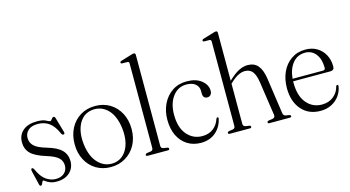

<svg xmlns="http://www.w3.org/2000/svg" viewBox="-81 -1044 2493 1367"><g transform="rotate(-15 1166.0 -360.0)"><path d="M194 -9.5Q233.5 -9.5 256.8 -30.8Q280 -52 280 -86Q280 -119.5 256.5 -142.5Q233 -165.5 169.5 -185Q89.5 -209.5 58.2 -242.2Q27 -275 27 -324Q27 -376.5 64 -408.8Q101 -441 167.5 -441Q211.5 -441 232.8 -429.2Q254 -417.5 261.5 -417.5Q267.5 -417.5 275.2 -429.2Q283 -441 291 -441Q299.5 -441 303.5 -428.5L334 -323Q339.5 -305.5 331.5 -302Q320.5 -297.5 313 -311.5Q287 -371.5 251.8 -396.5Q216.5 -421.5 169.5 -421.5Q122 -421.5 97.8 -399.2Q73.5 -377 73.5 -343Q73.5 -309.5 97.8 -285Q122 -260.5 190 -241Q264 -219.5 295.2 -186.8Q326.5 -154 326.5 -105.5Q326.5 -55 291 -22.5Q255.5 10 195.5 10Q166.5 10 147 2Q127.5 -6 116.8 -14.2Q106 -22.5 102.5 -22.5Q98.5 -22.5 95.2 -14.8Q92 -7 88 1Q84 9 78 9Q69.5 9 67 -2.5L43 -102Q38 -123 45.5 -126.5Q55 -130 62.5 -115.5Q87.5 -58 121.8 -33.8Q156 -9.5 194 -9.5Z M597 -439.5Q657.5 -439.5 704.8 -410.8Q752 -382 779 -331Q806 -280 806 -214Q806 -148.5 778.8 -98Q751.5 -47.5 703.5 -18.8Q655.5 10 594 10Q533.5 10 486.5 -18.5Q439.5 -47 412.8 -97.5Q386 -148 386 -214Q386 -279.5 412.8 -330.5Q439.5 -381.5 487 -410.5Q534.5 -439.5 597 -439.5ZM625.5 -13Q667.5 -19 696.5 -48.8Q725.5 -78.5 737.8 -126.5Q750 -174.5 743 -235Q731 -331 682.8 -378.2Q634.5 -425.5 566.5 -417Q522.5 -411 493.8 -380.8Q465 -350.5 453.2 -302.2Q441.5 -254 449 -194.5Q461 -100.5 510 -52.5Q559 -4.5 625.5 -13Z M971.5 -715.5V-45.5Q971.5 -27 989 -24L1018 -19.5Q1028 -17 1028 -9Q1028 0 1016.5 0H867Q855.5 0 855.5 -9Q855.5 -16.5 867 -20L895.5 -24Q913 -27 913 -45.5V-667Q913 -681 901.5 -682L861 -682.5Q851.5 -683.5 851.5 -691Q851.5 -698.5 863 -702L939.5 -725Q953 -729.5 959.5 -729.5Q971.5 -729.5 971.5 -715.5Z M1420 -331.5Q1420 -313 1410.5 -302.2Q1401 -291.5 1386.5 -291.5Q1353.5 -291.5 1353.5 -330V-348Q1353.5 -379.5 1329.8 -399.2Q1306 -419 1263.5 -419Q1201 -419 1162.5 -367.2Q1124 -315.5 1124 -233Q1124 -137.5 1168.5 -86Q1213 -34.5 1280 -34.5Q1329.5 -34.5 1362.2 -60.2Q1395 -86 1408 -128Q1412 -136 1417.5 -136Q1425.5 -136 1424 -125.5Q1412 -66 1368.5 -28.2Q1325 9.5 1258.5 9.5Q1203 9.5 1160 -17.2Q1117 -44 1092.8 -93.2Q1068.5 -142.5 1068.5 -210.5Q1068.5 -275 1093.8 -327Q1119 -379 1164.5 -409.5Q1210 -440 1271 -440Q1340 -440 1380 -407.5Q1420 -375 1420 -331.5Z M1576.5 -716V-363L1577 -363.5Q1620.5 -405 1654.2 -422.2Q1688 -439.5 1720.5 -439.5Q1770 -439.5 1796.5 -407.2Q1823 -375 1832.5 -312.5L1870.5 -48.5Q1872 -37.5 1876.2 -31.2Q1880.5 -25 1891.5 -23L1917 -19Q1927 -16 1927 -9Q1927 0 1915.5 0H1764Q1753 0 1753 -9Q1753 -16 1762.5 -19L1792.5 -23.5Q1814.5 -27.5 1811.5 -48L1774.5 -299.5Q1766.5 -352.5 1747 -378Q1727.5 -403.5 1690.5 -403.5Q1667.5 -403.5 1642.2 -391.2Q1617 -379 1586 -350L1576.5 -341.5V-45.5Q1576.5 -27 1594 -23.5L1623 -19Q1632.5 -16.5 1632.5 -9Q1632.5 0 1621.5 0H1472Q1460.5 0 1460.5 -9Q1460.5 -16.5 1472 -20L1500.5 -24Q1518 -27 1518 -45.5V-667Q1518 -681 1506.5 -682L1466 -682.5Q1456.5 -683.5 1456.5 -691Q1456.5 -698.5 1468 -702L1544.5 -725Q1558 -729.5 1564.5 -729.5Q1576.5 -729.5 1576.5 -716Z M2308 -272Q2308 -244 2278.5 -244H2004.5Q2004.5 -238.5 2004.5 -233Q2004.5 -136 2048.5 -83.5Q2092.5 -31 2161.5 -31Q2212 -31 2246.8 -59Q2281.5 -87 2291.5 -129.5Q2295 -138 2301 -138Q2309 -138 2308 -127Q2302.5 -89.5 2280.2 -58.2Q2258 -27 2222.2 -8.5Q2186.5 10 2140.5 10Q2052.5 10 2000.8 -49.5Q1949 -109 1949 -208Q1949 -274 1973.2 -326.5Q1997.5 -379 2042 -409.5Q2086.5 -440 2146.5 -440Q2194.5 -440 2230.8 -418.5Q2267 -397 2287.5 -359.2Q2308 -321.5 2308 -272ZM2139 -419Q2082.5 -419 2047.2 -376.5Q2012 -334 2005.5 -262.5H2229Q2246.5 -262.5 2246.5 -279.5Q2246.5 -343.5 2217 -381.2Q2187.5 -419 2139 -419Z"/></g></svg>

Font: Fraunces 144pt Soft Light
Style: Regular
Weight: 300
Version: Version 1.000;[0bf87f6ff]